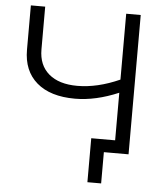

<svg xmlns="http://www.w3.org/2000/svg" viewBox="-58 -752 843 961"><g transform="rotate(5 364.0 -271.5)"><path d="M610 -700V0H486V157H417V-64H537V-303Q422 -254 318 -254Q194 -254 126 -312.5Q58 -371 58 -477V-700H130V-485Q130 -406 181 -362.5Q232 -319 324 -319Q425 -319 537 -369V-700Z"/></g></svg>

Font: CMG Sans
Style: Regular
Weight: 400
Designer: Julieta Ulanovsky
Foundry: Julieta Ulanovsky
Version: Version 7.200